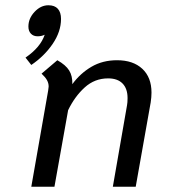

<svg xmlns="http://www.w3.org/2000/svg" viewBox="-20 -710 648 730"><path d="M212 -638Q212 -590 180.5 -543.5Q149 -497 99 -463L77 -491Q134 -530 150 -578Q138 -572 123 -572Q107 -572 97.5 -582Q88 -592 88 -609Q88 -640 111.5 -665Q135 -690 164 -690Q188 -690 200 -676.5Q212 -663 212 -638ZM556 -358Q556 -341 553 -321L496 0H409L463 -310Q465 -320 465 -337Q465 -373 446 -392.5Q427 -412 391 -412Q340 -412 302 -377.5Q264 -343 239 -291L187 0H99L163 -365Q165 -377 165 -381Q165 -394 158.5 -405.5Q152 -417 138 -430L198 -481Q230 -463 243 -442Q256 -421 255 -390Q285 -431 327.5 -456Q370 -481 425 -481Q486 -481 521 -448.5Q556 -416 556 -358Z"/></svg>

Font: KoHo Medium
Style: Italic
Weight: 500
Italic angle: -10°
Designer: Cadson Demak & Katatrad Team
Foundry: Cadson Demak Co.,Ltd.
Version: Version 1.000